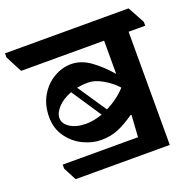

<svg xmlns="http://www.w3.org/2000/svg" viewBox="-185 -797 984 987"><g transform="rotate(-20 307.0 -303.0)"><path d="M670 -577V-556H579V63H64L27 -8V-30H439L447 -149L442 -150Q393 -116 351.5 -98.5Q310 -81 257 -81Q209 -81 159.5 -105Q110 -129 77.5 -175Q45 -221 45 -283Q45 -349 74 -398.5Q103 -448 149 -474.5Q195 -501 243 -501Q299 -501 350.5 -463Q402 -425 444 -375H445V-556H-9L-56 -647V-669H620ZM232 -376 338 -219Q401 -250 445 -298V-300Q415 -333 372.5 -357.5Q330 -382 292 -382Q261 -382 232 -376ZM93 -260Q93 -229 126.5 -207.5Q160 -186 214 -186Q254 -186 303 -203L195 -365Q149 -348 121 -318.5Q93 -289 93 -260Z"/></g></svg>

Font: Martel Heavy
Style: Regular
Weight: 900
Designer: Dan Reynolds
Foundry: Dan Reynolds
Version: Version 1.001; ttfautohint (v1.1) -l 5 -r 5 -G 72 -x 0 -D la